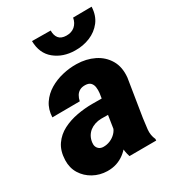

<svg xmlns="http://www.w3.org/2000/svg" viewBox="-186 -858 885 974"><g transform="rotate(-30 256.0 -370.5)"><path d="M284.2 -132.8 318.4 -352.5Q320.3 -370.1 318.1 -386.2Q315.9 -402.3 305.9 -412.8Q295.9 -423.3 274.9 -423.8Q255.9 -424.3 242.7 -417Q229.5 -409.7 221.7 -396.5Q213.9 -383.3 210.4 -366.2L49.3 -365.2Q51.3 -411.1 73.7 -444.3Q96.2 -477.5 131.3 -498.5Q166.5 -519.5 208.3 -529.3Q250 -539.1 290.5 -538.1Q346.2 -537.1 391.4 -514.9Q436.5 -492.7 461.2 -450.9Q485.8 -409.2 480 -349.6L445.3 -132.8Q440.9 -103.5 437.5 -70.6Q434.1 -37.6 447.3 -9.3L446.8 0L290 0.5Q279.3 -31.2 279.3 -65.4Q279.3 -99.6 284.2 -132.8ZM336.4 -322.8 321.8 -234.9 258.8 -235.4Q240.2 -234.9 223.4 -229.2Q206.5 -223.6 193.4 -213.4Q180.2 -203.1 171.6 -188Q163.1 -172.9 160.6 -153.3Q158.7 -140.1 162.8 -129.6Q167 -119.1 176 -112.8Q185.1 -106.4 198.7 -106Q219.7 -105.5 239.3 -113.8Q258.8 -122.1 273.2 -137.2Q287.6 -152.3 293 -172.4L321.3 -103.5Q308.6 -78.1 292.2 -57.1Q275.9 -36.1 255.6 -20.8Q235.4 -5.4 210.4 2.9Q185.5 11.2 155.3 10.7Q111.8 9.8 75.2 -10.3Q38.6 -30.3 17.1 -64.9Q-4.4 -99.6 -2.9 -145Q-1 -197.8 22.9 -232.4Q46.9 -267.1 85.2 -286.9Q123.5 -306.6 168.7 -314.9Q213.9 -323.2 258.3 -323.2ZM393.6 -751 502.4 -752Q500.5 -701.7 474.4 -667.7Q448.2 -633.8 407.2 -616.9Q366.2 -600.1 318.8 -601.1Q249.5 -602.1 201.9 -640.9Q154.3 -679.7 153.3 -752L262.2 -751Q261.7 -722.7 275.1 -705.8Q288.6 -689 318.8 -688.5Q349.1 -688 368.7 -704.8Q388.2 -721.7 393.6 -751Z"/></g></svg>

Font: Roboto Black
Style: Italic
Weight: 900
Italic angle: -12°
Designer: Christian Robertson
Foundry: Google
Version: Version 3.0; 2020